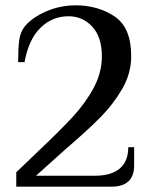

<svg xmlns="http://www.w3.org/2000/svg" viewBox="-20 -700 572 720"><path d="M41 -54Q43 -56 112 -122Q204 -209 252.5 -261.5Q301 -314 331.5 -371Q362 -428 362 -489Q362 -561 326 -600Q290 -639 237 -639Q175 -639 131 -595Q87 -551 72 -467H48Q48 -518 52 -548.5Q56 -579 72 -600Q100 -634 152.5 -657Q205 -680 264 -680Q347 -680 409.5 -638.5Q472 -597 472 -489Q472 -425 438.5 -367Q405 -309 356.5 -260Q308 -211 223 -138Q134 -58 115 -41H336Q397 -41 429 -68Q461 -95 461 -148H483V-80Q483 0 398 0H41Z"/></svg>

Font: El Messiri Medium
Style: Regular
Weight: 500
Designer: Mohamed Gaber
Foundry: Kief Type Foundry
Version: Version 2.007